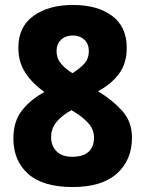

<svg xmlns="http://www.w3.org/2000/svg" viewBox="-20 -744 586 774"><path d="M274 -724Q373 -724 432 -680Q491 -636 491 -551Q491 -489 460 -447Q429 -405 375 -376Q432 -342 472 -298Q512 -254 512 -189Q512 -99 451.5 -44.5Q391 10 273 10Q153 10 93.5 -43Q34 -96 34 -186Q34 -254 68 -298Q102 -342 159 -373Q112 -406 83 -449.5Q54 -493 54 -552Q54 -636 115 -680Q176 -724 274 -724ZM273 -601Q245 -601 226.5 -584Q208 -567 208 -538Q208 -509 226 -487.5Q244 -466 272 -449Q301 -467 319.5 -487Q338 -507 338 -538Q338 -568 319.5 -584.5Q301 -601 273 -601ZM186 -191Q186 -156 208 -134Q230 -112 271 -112Q316 -112 337.5 -132.5Q359 -153 359 -189Q359 -222 336 -247.5Q313 -273 281 -292L268 -300Q230 -279 208 -252.5Q186 -226 186 -191Z"/></svg>

Font: Noto Sans Hebrew SemiCondensed ExtraBold
Style: Regular
Weight: 800
Width: 4
Designer: Monotype Design Team
Foundry: Monotype Imaging Inc.
Version: Version 2.004; ttfautohint (v1.8.4.7-5d5b)